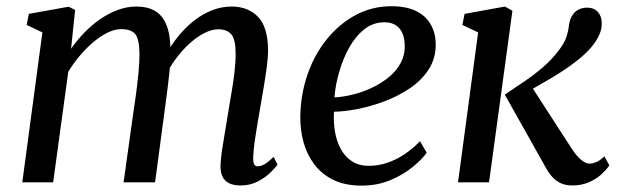

<svg xmlns="http://www.w3.org/2000/svg" viewBox="-20 -585 1987 616"><path d="M221 -553 208 -428.5Q227 -456 250.8 -480.5Q274.5 -505 301.8 -523.8Q329 -542.5 358.2 -553.2Q387.5 -564 417.5 -564Q454 -564 478 -549.5Q502 -535 514.2 -504.5Q526.5 -474 527 -424.5Q527.5 -419.5 527 -413.2Q526.5 -407 526.2 -400.2Q526 -393.5 525 -386L509.5 -404Q527.5 -438.5 551 -467.5Q574.5 -496.5 602 -518.2Q629.5 -540 660.2 -552Q691 -564 723.5 -564Q775.5 -564 807.8 -531Q840 -498 840 -421.5Q840 -401 836 -370.8Q832 -340.5 826.5 -307.5Q821 -274.5 816 -246Q811.5 -220 806.5 -191Q801.5 -162 797.5 -134Q793.5 -106 792.5 -83.5Q791.5 -66.5 795 -59Q798.5 -51.5 806.5 -51.5Q817 -51.5 828.8 -58.2Q840.5 -65 858 -81.5L870.5 -56.5Q865 -49 849.2 -33Q833.5 -17 808.5 -3.5Q783.5 10 752 10Q727.5 10 713.2 2Q699 -6 693 -20.2Q687 -34.5 687.5 -54Q688 -74 692.2 -102.8Q696.5 -131.5 702 -162.8Q707.5 -194 712 -223.5Q716.5 -251.5 722.2 -284.5Q728 -317.5 732 -350.8Q736 -384 736 -412.5Q736 -458.5 722.2 -474.8Q708.5 -491 680 -491Q659.5 -491 635.8 -479Q612 -467 588.2 -445.5Q564.5 -424 543.5 -395.5Q522.5 -367 507.5 -334L526.5 -394Q525.5 -371.5 522.8 -345.2Q520 -319 516.5 -292.8Q513 -266.5 510 -243.5L477.5 0H376.5L407.5 -221.5Q412 -250 416.5 -283.8Q421 -317.5 424.2 -350.8Q427.5 -384 427.5 -412Q427 -459.5 414 -475.5Q401 -491.5 368.5 -491.5Q349 -491.5 326.2 -480.8Q303.5 -470 280.5 -450.8Q257.5 -431.5 236.5 -406.8Q215.5 -382 199 -354.5L150.5 0H51.5L116 -481L65.5 -505L72.5 -540.5L200.5 -563.5Z M1349 -95Q1335 -75 1305.2 -50.2Q1275.5 -25.5 1233.5 -7.5Q1191.5 10.5 1140 10.5Q1086.5 10.5 1048.8 -8.2Q1011 -27 987.5 -58.8Q964 -90.5 953.5 -130Q943 -169.5 943.5 -211Q944.5 -282.5 966.8 -346.5Q989 -410.5 1028.8 -459.5Q1068.5 -508.5 1121.2 -536.8Q1174 -565 1236 -565Q1284.5 -565 1315.8 -549.2Q1347 -533.5 1362.2 -506Q1377.5 -478.5 1378 -444.5Q1378.5 -398 1355.5 -362.5Q1332.5 -327 1295 -301.8Q1257.5 -276.5 1213.5 -260Q1169.5 -243.5 1126.8 -235.2Q1084 -227 1051.5 -226.5Q1049.5 -194.5 1054.5 -163.8Q1059.5 -133 1072.8 -108Q1086 -83 1108.5 -68Q1131 -53 1163.5 -53Q1194 -53 1222.8 -62.8Q1251.5 -72.5 1278 -90.2Q1304.5 -108 1327.5 -132ZM1213.5 -513.5Q1177 -513.5 1148.5 -490.8Q1120 -468 1100 -431.8Q1080 -395.5 1068 -353.5Q1056 -311.5 1053 -272.5Q1081.5 -274 1112.8 -281.8Q1144 -289.5 1173.5 -303.5Q1203 -317.5 1227 -337Q1251 -356.5 1265 -382Q1279 -407.5 1278.5 -437.5Q1278 -475.5 1261 -494.5Q1244 -513.5 1213.5 -513.5Z M1449.5 0 1514 -481 1463.5 -505 1470.5 -540.5 1600 -564 1624 -550.5 1549 0ZM1816.5 10Q1795 10 1779.2 2.8Q1763.5 -4.5 1752 -17.2Q1740.5 -30 1731.5 -46.5L1599.5 -281.5Q1633.5 -304 1664.5 -325.2Q1695.5 -346.5 1722.8 -370Q1750 -393.5 1772 -422.5Q1791 -446.5 1797.5 -467.2Q1804 -488 1805.5 -505Q1808.5 -525 1817 -537.2Q1825.5 -549.5 1837.8 -555Q1850 -560.5 1863 -560.5Q1885.5 -560.5 1897.8 -547Q1910 -533.5 1910.5 -513Q1911.5 -495.5 1904.8 -478.5Q1898 -461.5 1886 -445Q1868.5 -420.5 1839.2 -396.8Q1810 -373 1777.2 -352.2Q1744.5 -331.5 1715.5 -315.2Q1686.5 -299 1668.5 -288.5L1675.5 -322.5L1816 -105.5Q1829.5 -85 1844 -72.5Q1858.5 -60 1871.5 -60Q1881 -60 1892.8 -64.8Q1904.5 -69.5 1919 -83.5L1935 -54.5Q1926.5 -41.5 1910 -26.2Q1893.5 -11 1869.8 -0.5Q1846 10 1816.5 10Z"/></svg>

Font: Merriweather 28pt
Style: Italic
Weight: 400
Italic angle: -7.8°
Version: Version 2.101